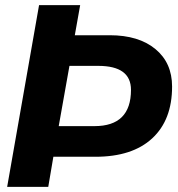

<svg xmlns="http://www.w3.org/2000/svg" viewBox="-20 -732 699 752"><path d="M654 -393Q654 -262 576 -190Q498 -118 354 -118H189L169 0H8L133 -712H294L273 -594H410Q523 -594 588.5 -540Q654 -486 654 -393ZM493 -380Q493 -474 365 -474H252L210 -238H350Q493 -238 493 -380Z"/></svg>

Font: Creato Display ExtraBold
Style: Italic
Weight: 800
Italic angle: -10°
Version: Version 1.000